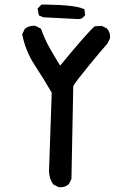

<svg xmlns="http://www.w3.org/2000/svg" viewBox="-20 -803 540 828"><path d="M191.4 -67.4Q191.4 -68.8 203.1 -403.3Q168.5 -462.9 130.4 -521Q90.3 -582 76.2 -652.8L75.7 -655.3L87.4 -679.2L88.9 -680.2Q104.5 -691.9 125 -691.9Q127.9 -691.9 132.8 -691.4L156.7 -679.2Q173.3 -632.3 195.1 -594.5Q216.8 -556.6 239.3 -520Q353.5 -658.7 386.2 -687.5L388.2 -689.5L418.5 -691.4L441.4 -680.2L442.4 -678.7Q454.6 -665 454.6 -644.5Q454.6 -641.6 454.1 -636.7L442.9 -614.7Q418.9 -587.9 364.7 -522Q310.5 -456.1 295.9 -432.1L288.1 -31.2L276.9 -8.8L275.4 -7.8Q261.7 4.4 240.7 4.4Q237.3 4.4 232.4 3.9L209.5 -7.8L208.5 -9.3Q191.4 -34.2 191.4 -67.4ZM158.7 -783.2H181.6Q305.7 -781.2 340.3 -764.6L344.2 -763.2L347.2 -738.3Q342.8 -732.4 340.1 -729.5Q337.4 -726.6 334 -724.6Q327.1 -720.7 319.3 -720.7Q318.8 -720.7 166 -728.5L147.5 -736.8L142.1 -766.1Z"/></svg>

Font: Bakudai
Style: Bold
Weight: 700
Version: Version 1.48